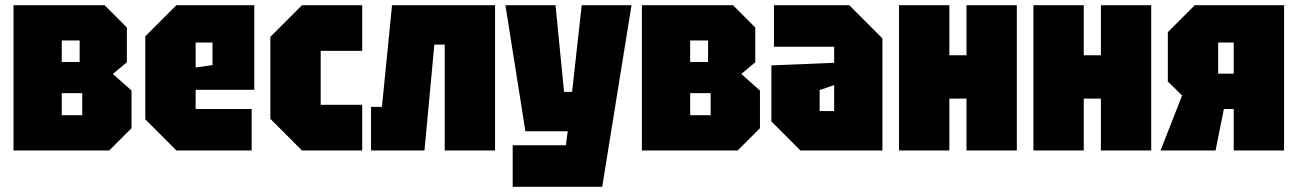

<svg xmlns="http://www.w3.org/2000/svg" viewBox="-20 -580 5001 740"><path d="M32 -560V0H401L487 -86V-231L415 -295L469 -340V-474L383 -560ZM218 -341V-424H287V-341ZM218 -136V-221H297V-136Z M540 -120V-440L660 -560H960V-234H734V-160H950V0H660ZM734 -320 799 -329V-416H734Z M1022 -122V-438L1144 -560H1376V-384H1216V-176H1376V0H1144Z M1888 -560V0H1694V-408H1654L1616 0H1410V-168H1452L1491 -560Z M1956 140V-20H2161L2168 -74H2005L1928 -560H2121L2154 -226H2185L2222 -560H2414L2301 140Z M2454 -560V0H2823L2909 -86V-231L2837 -295L2891 -340V-474L2805 -560ZM2640 -341V-424H2709V-341ZM2640 -136V-221H2719V-136Z M2953 -112V-328L3195 -338V-400H2963V-560H3253L3381 -432V0H3065ZM3139 -233V-152H3195V-252Z M3445 0V-560H3639V-367H3705V-560H3899V0H3705V-200H3639V0Z M3963 0V-560H4157V-367H4223V-560H4417V0H4223V-200H4157V0Z M4675 -296H4735V-416H4675ZM4481 -266V-456L4585 -560H4929V0H4735V-160H4697L4665 0H4453L4536 -212Z"/></svg>

Font: Tektur Condensed ExtraBold
Style: Regular
Weight: 800
Width: 3
Designer: Adam Jagosz
Foundry: Adam Jagosz
Version: Version 1.005;gftools[0.9.30]